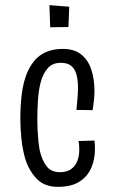

<svg xmlns="http://www.w3.org/2000/svg" viewBox="-20 -713 443 746"><path d="M205 13Q153 13 123 -18Q93 -49 78 -96Q68 -131 63.5 -171.5Q59 -212 59 -252Q59 -302 64.5 -346.5Q70 -391 84 -427Q96 -456 114 -477.5Q132 -499 159.5 -511Q187 -523 224 -523Q269 -523 296 -501Q323 -479 335 -442Q347 -405 347 -360Q347 -342 345 -323Q343 -304 340 -285L277 -286Q279 -309 281 -331Q283 -353 283 -372Q283 -400 277.5 -422Q272 -444 257.5 -456.5Q243 -469 216 -469Q184 -469 165.5 -448Q147 -427 138 -393Q130 -362 127.5 -324.5Q125 -287 125 -250Q125 -229 126 -208Q127 -187 129 -167.5Q131 -148 134 -130Q142 -93 160 -68.5Q178 -44 212 -44Q240 -44 256.5 -56Q273 -68 280.5 -87.5Q288 -107 288 -131Q288 -139 287.5 -147.5Q287 -156 285 -165L347 -167Q348 -159 348.5 -151.5Q349 -144 349 -136Q349 -93 334 -59.5Q319 -26 287.5 -6.5Q256 13 205 13ZM175 -607 172 -693 249 -687 246 -608Z"/></svg>

Font: Truculenta
Style: Regular
Weight: 400
Designer: Ivan Castro, Eva Sanz & Omnibus-Type Team
Foundry: Omnibus-Type
Version: Version 1.002